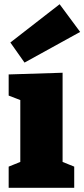

<svg xmlns="http://www.w3.org/2000/svg" viewBox="-20 -888 399 908"><path d="M276 -112 264 -127 331 -100V0H21V-100L88 -127L76 -112V-421L86 -411L21 -436V-536L276 -544ZM96 -592 29 -687 262 -868 359 -737Z"/></svg>

Font: Bitter Thin Black
Style: Regular
Weight: 900
Version: Version 3.020